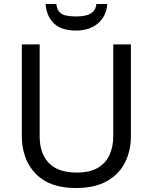

<svg xmlns="http://www.w3.org/2000/svg" viewBox="-20 -938 771 968"><path d="M640 -252Q640 -178 610 -118.5Q580 -59 518.5 -24.5Q457 10 362 10Q229 10 159.5 -62.5Q90 -135 90 -254V-714H180V-251Q180 -164 226.5 -116Q273 -68 367 -68Q432 -68 472.5 -91.5Q513 -115 532 -156.5Q551 -198 551 -252V-714H640ZM521 -918Q518 -878 498.5 -848Q479 -818 445 -801Q411 -784 363 -784Q289 -784 251.5 -820.5Q214 -857 210 -918H264Q267 -891 279.5 -877.5Q292 -864 313.5 -859.5Q335 -855 365 -855Q391 -855 412.5 -860Q434 -865 448.5 -878.5Q463 -892 466 -918Z"/></svg>

Font: Noto Sans Gujarati
Style: Regular
Weight: 400
Designer: Jelle Bosma - Monotype Design Team, Universal Thirst
Foundry: Monotype Imaging Inc.
Version: Version 2.102